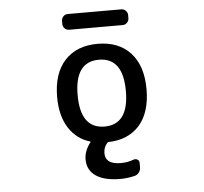

<svg xmlns="http://www.w3.org/2000/svg" viewBox="-60 -796 1121 1057"><g transform="rotate(-5 500.0 -268.0)"><path d="M368.2 -284.2Q368.2 -98.6 501.5 -98.6Q634.8 -98.6 634.8 -283.2Q634.8 -467.8 501.5 -467.8Q368.2 -467.8 368.2 -284.2ZM352.5 -646.5Q338.9 -646.5 328.6 -656.7Q318.4 -667 318.4 -681.6V-699.2Q318.4 -712.9 328.6 -723.1Q338.9 -733.4 352.5 -733.4H649.4Q663.1 -733.4 673.3 -723.1Q683.6 -712.9 683.6 -699.2V-681.6Q683.6 -667 673.3 -656.7Q663.1 -646.5 649.4 -646.5ZM562.5 196.3Q474.6 196.3 427.7 164.1Q380.9 131.8 380.9 73.2Q380.9 25.4 416 -19.5Q417 -20.5 416.5 -22Q416 -23.4 415 -23.4Q341.8 -44.9 298.8 -110.4Q254.9 -177.7 254.9 -283.2Q254.9 -413.1 320.3 -484.4Q385.7 -555.7 502 -555.7Q618.2 -555.7 683.6 -484.4Q749 -413.1 749 -283.2Q749 -155.3 686.5 -84Q624 -14.6 515.6 -11.7Q511.7 -11.7 508.8 -8.8Q487.3 14.6 487.3 47.9Q487.3 109.4 572.3 109.4Q574.2 109.4 575.2 109.4Q610.4 109.4 644.5 96.7Q655.3 92.8 665.5 98.6Q675.8 104.5 675.8 117.2V142.6Q675.8 158.2 666.5 170.4Q657.2 182.6 642.6 186.5Q601.6 196.3 562.5 196.3Z"/></g></svg>

Font: Gen Jyuu Gothic L Monospace Medium
Style: Regular
Weight: 500
Designer: [Source Han Sans]
Ryoko NISHIZUKA  (kana & ideographs); Paul D. Hunt (Latin, Greek & Cyrillic); Wenlong ZHANG  (bopomofo
Version: Version 1.002.20150607